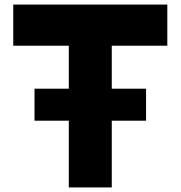

<svg xmlns="http://www.w3.org/2000/svg" viewBox="-20 -820 790 840"><path d="M131 -292V-432H619V-292ZM281 0V-620H38V-800H712V-620H469V0Z"/></svg>

Font: Martian Mono SemiExpanded ExtraBold
Style: Regular
Weight: 800
Width: 6
Designer: Roman Shamin
Foundry: Evil Martians
Version: Version 1.000